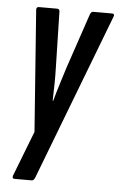

<svg xmlns="http://www.w3.org/2000/svg" viewBox="-50 -526 467 748"><g transform="rotate(5 183.0 -152.5)"><path d="M35 185Q30 185 28.5 182Q27 179 28 174L97 -4L62 -479Q62 -485 64.5 -487.5Q67 -490 72 -490H143Q153 -490 153 -479L158 -263Q159 -231 158.5 -197.5Q158 -164 157 -131H159Q168 -164 178.5 -197.5Q189 -231 199 -263L272 -479Q276 -490 284 -490H358Q363 -490 365 -487.5Q367 -485 365 -479L115 174Q110 185 103 185Z"/></g></svg>

Font: Sofia Sans Extra Condensed SemiBold
Style: Italic
Weight: 600
Italic angle: -9°
Designer: Botio Nikoltchev, Ani Petrova
Foundry: lettersoup
Version: Version 4.101